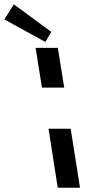

<svg xmlns="http://www.w3.org/2000/svg" viewBox="-182 -886 446 906"><path d="M-14 -660 16 -472.5H121L91 -660ZM-161.5 -794.5 32 -688 60 -735.5 -116.5 -865.5ZM47 -278.5 90.5 0H195.5L151.5 -278.5Z"/></svg>

Font: Font.Observer
Style: Regular
Weight: 500
Italic angle: 9°
Version: Version 1.001;FEAKit 1.0